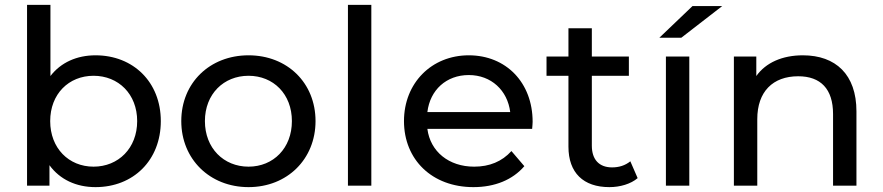

<svg xmlns="http://www.w3.org/2000/svg" viewBox="-20 -762 3622 788"><path d="M91 0H183V-84C226 -25 293 6 372 6C527 6 640 -104 640 -265C640 -425 527 -535 372 -535C296 -535 230 -506 187 -450V-742H91ZM186 -265C186 -376 262 -451 364 -451C466 -451 543 -376 543 -265C543 -154 466 -78 364 -78C262 -78 186 -154 186 -265Z M724 -265C724 -109 841 6 1000 6C1159 6 1275 -109 1275 -265C1275 -422 1159 -535 1000 -535C841 -535 724 -422 724 -265ZM821 -265C821 -376 898 -451 1000 -451C1102 -451 1178 -376 1178 -265C1178 -154 1102 -78 1000 -78C898 -78 821 -154 821 -265Z M1408 0H1504V-742H1408Z M1923 6C2011 6 2084 -24 2132 -80L2079 -142C2040 -99 1989 -78 1926 -78C1822 -78 1746 -140 1734 -233H2164C2165 -245 2166 -255 2166 -262C2166 -423 2057 -535 1904 -535C1751 -535 1638 -421 1638 -265C1638 -107 1753 6 1923 6ZM1904 -454C1996 -454 2063 -391 2074 -302H1734C1745 -393 1812 -454 1904 -454Z M2313 -451V-160C2313 -53 2374 6 2481 6C2525 6 2569 -7 2597 -31L2567 -100C2546 -83 2521 -75 2492 -75C2439 -75 2409 -107 2409 -164V-451H2561V-530H2409V-646H2313V-530H2223V-451Z M2713 0H2809V-530H2713ZM2686 -607H2776L2944 -737H2822Z M3088 0V-273C3088 -386 3152 -449 3256 -449C3348 -449 3399 -397 3399 -294V0H3495V-305C3495 -456 3410 -535 3275 -535C3191 -535 3123 -505 3084 -450V-530H2992V0Z"/></svg>

Font: Malon Grotesk Med
Style: Regular
Weight: 500
Designer: Julieta Ulanovsky
Foundry: Julieta Ulanovsky
Version: Version 7.200